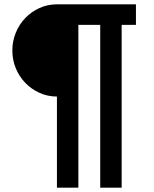

<svg xmlns="http://www.w3.org/2000/svg" viewBox="-20 -718 710 887"><path d="M243 -272Q200 -272 162.5 -289Q125 -306 97 -335Q69 -364 53 -402.5Q37 -441 37 -485Q37 -528 53 -567Q69 -606 97 -635Q125 -664 162.5 -681Q200 -698 243 -698H608V-603H542V149H443V-603H342V149H243Z"/></svg>

Font: IBM Plex Sans Arabic SmBld
Style: Regular
Weight: 600
Designer: Mike Abbink, Paul van der Laan, Pieter van Rosmalen, Wael Morcos, Khajak Apelian
Foundry: Bold Monday
Version: Version 1.005